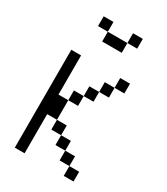

<svg xmlns="http://www.w3.org/2000/svg" viewBox="-213 -969 925 1062"><g transform="rotate(30 250.0 -437.5)"><path d="M437.5 0V-62.5H375V0ZM437.5 -562.5V-625H375V-562.5H312.5V-500H250V-437.5H187.5V-375H125Q125 -375 125 -625H62.5Q62.5 -625 62.5 0H125Q125 0 125 -250H187.5V-187.5H250V-125H312.5V-62.5H375V-125H312.5V-187.5H250V-250H187.5Q187.5 -250 187.5 -375H250V-437.5H312.5V-500H375V-562.5ZM375 -812.5V-875H312.5V-812.5H187.5V-750H312.5V-812.5ZM187.5 -812.5V-875H125V-812.5Z"/></g></svg>

Font: Unifont
Style: Regular
Weight: 500
Version: Version 15.1.04